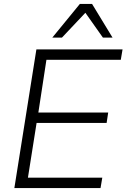

<svg xmlns="http://www.w3.org/2000/svg" viewBox="-20 -956 643 976"><path d="M53 0 165 -705H603L594 -652H216L175 -384H530L522 -331H166L122 -53H500L491 0ZM246 -765 386 -936H448L552 -765H503L414 -891L295 -765Z"/></svg>

Font: Mulish ExtraLight Light
Style: Italic
Weight: 300
Italic angle: -9°
Version: Version 3.603